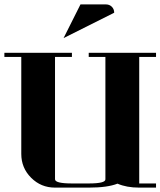

<svg xmlns="http://www.w3.org/2000/svg" viewBox="-20 -856 732 876"><path d="M0 -596.2V-615.2H308.1V-596.2H231V-38.1Q231 -19 308.1 -19H384.8Q461.9 -19 460.9 -38.1V-596.2H384.8V-615.2H691.9V-596.2H615.2V-19H691.9V0H615.2Q557.1 0 516.1 -18.1Q470.7 0 384.8 0H231Q167 0 122.1 -44.9Q77.1 -89.8 77.1 -153.8V-596.2ZM270 -682.1 347.2 -835.9H462.9Q479.5 -835.9 490.2 -825.2Q501 -814.5 501 -797.9Z"/></svg>

Font: Hjet
Style: Regular
Weight: 400
Designer: T. Christopher White
Version: Version 1.2